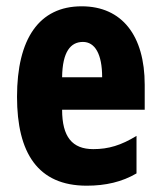

<svg xmlns="http://www.w3.org/2000/svg" viewBox="-20 -579 509 609"><path d="M239 -559C104 -559 34 -456 34 -272C34 -94 100 10 255 10C315 10 367 -2 413 -29V-148C364 -118 324 -106 276 -106C209 -106 177 -145 177 -231H439V-310C439 -466 367 -559 239 -559ZM243 -446C281 -446 304 -408 304 -334H177C178 -415 204 -446 243 -446Z"/></svg>

Font: Noto Sans Khmer UI ExtraCondensed ExtraBold
Style: Regular
Weight: 800
Width: 2
Designer: Danh Hong and the Monotype Design Team
Foundry: Monotype Imaging Inc.
Version: Version 2.002